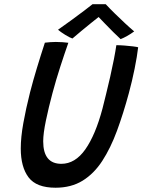

<svg xmlns="http://www.w3.org/2000/svg" viewBox="-20 -881 682 920"><path d="M246 18.5Q154.5 18.5 117 -31Q79.5 -80.5 79.5 -169.5Q79.5 -223 91.8 -291.2Q104 -359.5 124 -438.5Q138.5 -495 156.8 -555.2Q175 -615.5 195 -676.5Q207.5 -678 221.2 -679Q235 -680 247.5 -680Q264.5 -680 280.2 -678.8Q296 -677.5 307.5 -676Q289.5 -625 269 -561.8Q248.5 -498.5 231.5 -435Q213 -366 200 -303.5Q187 -241 187 -204Q187 -96 274 -96Q340 -96 388.8 -165.2Q437.5 -234.5 471 -360.5Q478 -388.5 488 -428.8Q498 -469 508 -513Q518 -557 525.8 -597Q533.5 -637 537.5 -664.5Q554.5 -664.5 576.5 -662.8Q598.5 -661 617 -658.8Q635.5 -656.5 642 -654.5Q637 -611 625 -551.5Q613 -492 597.5 -435Q571 -337 540.5 -254.2Q510 -171.5 470.2 -110.2Q430.5 -49 375.8 -15.2Q321 18.5 246 18.5ZM486.5 -861Q505.5 -840.5 530.5 -816Q555.5 -791.5 580.2 -768.5Q605 -745.5 623 -730.5Q606 -718 589 -708.5Q572 -699 558 -693.5Q543.5 -706.5 522.8 -727.2Q502 -748 482.5 -768.2Q463 -788.5 452.5 -799.5Q441 -790.5 418.2 -772.2Q395.5 -754 370.5 -733.2Q345.5 -712.5 327 -696.5Q314.5 -700.5 292.2 -714.2Q270 -728 258 -738.5Q287.5 -759 322.2 -784.5Q357 -810 385.5 -831.5Q414 -853 423.5 -861Q432.5 -861 453.8 -861Q475 -861 486.5 -861Z"/></svg>

Font: Grandstander
Style: Italic
Weight: 400
Italic angle: -15°
Designer: Tyler Finck
Foundry: Etcetera Type Co
Version: Version 1.200; ttfautohint (v1.8.3)